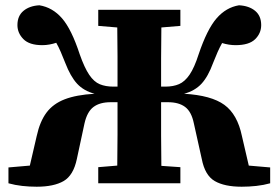

<svg xmlns="http://www.w3.org/2000/svg" viewBox="-20 -694 1055 727"><path d="M744 -92 714 -227Q705 -271 681 -289Q657 -307 616 -307H590Q590 -239 590 -180.5Q590 -122 591 -66L663 -61V0H352V-61L424 -67Q425 -126 425 -186Q425 -246 425 -307H399Q358 -307 334 -289Q310 -271 300 -227L271 -92Q258 -30 221 -8.5Q184 13 119 13Q91 13 64 10Q37 7 12 0V-60L93 -67L119 -179Q131 -234 156 -267.5Q181 -301 225 -318Q269 -335 338 -339Q297 -350 272 -377Q247 -404 227 -456Q218 -479 210 -497.5Q202 -516 193 -532Q181 -528 167.5 -525.5Q154 -523 140 -523Q91 -523 68.5 -546Q46 -569 46 -599Q46 -634 69 -653Q92 -672 129 -674Q179 -666 215 -624.5Q251 -583 282 -488Q300 -437 318 -410.5Q336 -384 358 -375Q380 -366 409 -366H425Q425 -425 425 -481Q425 -537 424 -590L352 -596V-657H663V-596L591 -590Q590 -532 590 -473.5Q590 -415 590 -366H606Q636 -366 658 -375.5Q680 -385 698 -411.5Q716 -438 732 -488Q764 -583 800 -624.5Q836 -666 885 -674Q923 -672 946 -653Q969 -634 969 -599Q969 -568 946 -545.5Q923 -523 872 -523Q847 -523 821 -531Q812 -515 804 -497Q796 -479 787 -456Q768 -404 743 -377Q718 -350 677 -339Q780 -333 829.5 -297Q879 -261 896 -179L922 -67L1003 -60V0Q978 7 950.5 10Q923 13 895 13Q830 13 793 -8.5Q756 -30 744 -92Z"/></svg>

Font: Source Serif 4 SmText
Style: Bold
Weight: 700
Designer: Frank Grießhammer
Foundry: Adobe
Version: Version 4.005;hotconv 1.1.0;makeotfexe 2.6.0